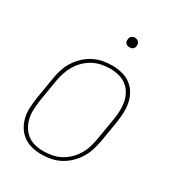

<svg xmlns="http://www.w3.org/2000/svg" viewBox="-170 -802 840 915"><g transform="rotate(30 250.0 -344.5)"><path d="M195 8Q168 8 142 1.5Q116 -5 95.5 -20Q75 -35 61.5 -57Q48 -79 42 -105Q36 -131 37.5 -158.5Q39 -186 43 -213L63 -333Q67 -359 75 -384Q83 -409 97.5 -432Q112 -455 132 -474Q152 -493 176 -505.5Q200 -518 226 -523Q252 -528 278 -528Q305 -528 331.5 -521.5Q358 -515 378.5 -500Q399 -485 412.5 -463Q426 -441 431.5 -415Q437 -389 436 -361.5Q435 -334 431 -307L411 -187Q406 -161 398 -136Q390 -111 375.5 -88Q361 -65 341 -46Q321 -27 297 -14.5Q273 -2 247 3Q221 8 195 8ZM196 -10Q219 -10 243 -14.5Q267 -19 289 -30.5Q311 -42 329.5 -60Q348 -78 360.5 -99Q373 -120 380 -143.5Q387 -167 391 -190L411 -310Q415 -334 416 -358.5Q417 -383 412.5 -406.5Q408 -430 396.5 -450Q385 -470 367 -484Q349 -498 325.5 -504Q302 -510 277 -510Q254 -510 230.5 -505.5Q207 -501 185 -489.5Q163 -478 144.5 -460Q126 -442 113.5 -421Q101 -400 93.5 -376.5Q86 -353 82 -330L62 -210Q59 -186 57.5 -161.5Q56 -137 61 -113.5Q66 -90 77.5 -70Q89 -50 106.5 -36Q124 -22 147.5 -16Q171 -10 196 -10ZM304 -644Q298 -644 292.5 -646Q287 -648 283 -652.5Q279 -657 278.5 -663.5Q278 -670 279 -676Q279 -681 281.5 -685Q284 -689 288 -691.5Q292 -694 296 -695.5Q300 -697 305 -697Q311 -697 316.5 -694.5Q322 -692 326 -687.5Q330 -683 331 -676.5Q332 -670 331 -664Q330 -659 327.5 -655Q325 -651 321.5 -648.5Q318 -646 313.5 -645Q309 -644 304 -644Z"/></g></svg>

Font: Iosevka Thin
Style: Italic
Weight: 100
Italic angle: -9°
Monospace: yes
Designer: Belleve Invis
Foundry: Belleve Invis
Version: Version 32.5.0; ttfautohint (v1.8.4)